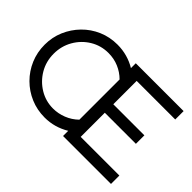

<svg xmlns="http://www.w3.org/2000/svg" viewBox="-116 -947 1232 1232"><g transform="rotate(45 500.0 -331.0)"><path d="M365 0Q296 0 236 -25.5Q176 -51 130.5 -96.5Q85 -142 59.5 -202Q34 -262 34 -331Q34 -399 59.5 -458.5Q85 -518 130 -564Q175 -610 235 -636Q295 -662 365 -662Q411 -662 453.5 -650Q496 -638 532 -616V-660H966V-584H616V-372H898V-295H616V-76H967V0H532V-47Q454 0 365 0ZM362 -79Q408 -79 452.5 -96.5Q497 -114 532 -148V-513Q499 -546 455.5 -564.5Q412 -583 362 -583Q294 -583 238 -549Q182 -515 149 -457.5Q116 -400 116 -331Q116 -261 149.5 -204Q183 -147 239 -113Q295 -79 362 -79Z"/></g></svg>

Font: Lil Grotesk Medium
Style: Regular
Weight: 500
Designer: Bastien Sozeau
Foundry: NBR — Bastien Sozeau
Version: Version 3.003; ttfautohint (v1.8.4.7-5d5b);gftools[0.9.33]